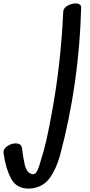

<svg xmlns="http://www.w3.org/2000/svg" viewBox="-256 -676 527 1126"><path d="M188 -656Q202 -656 211.5 -649.5Q221 -643 220 -630Q208 -184 96 235Q74 315 35.5 368Q-3 421 -71 429Q-77 430 -89 430Q-160 430 -191.5 370.5Q-223 311 -235 223Q-239 200 -215 182.5Q-191 165 -164 165Q-131 165 -127 193Q-120 251 -111 290Q-102 329 -77 342Q-67 346 -64 346Q-48 346 -39 328Q-30 310 -25 293.5Q-20 277 -19 273Q2 209 17 141.5Q32 74 49 -20Q101 -302 115 -609Q116 -628 139.5 -642Q163 -656 188 -656Z"/></svg>

Font: Sedgwick Ave
Style: Regular
Weight: 400
Designer: Kevin Burke, Pedro Vergani
Foundry: Google, Inc.
Version: Version 1.000